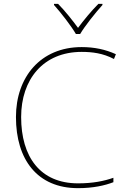

<svg xmlns="http://www.w3.org/2000/svg" viewBox="-20 -969 654 999"><path d="M375 -792H397C421 -833 476 -902 513 -943V-949H492C455 -912 414 -862 386 -824C358 -862 319 -912 282 -949H261V-943C298 -902 351 -833 375 -792ZM405 -699C460 -699 516 -692 573 -662L583 -687C528 -712 470 -724 405 -724C191 -724 63 -568 63 -360C63 -139 174 10 386 10C465 10 526 -4 570 -21V-44C522 -27 463 -15 386 -15C189 -15 90 -153 90 -360C90 -555 204 -699 405 -699Z"/></svg>

Font: Noto Sans Sinhala Thin
Style: Regular
Weight: 100
Designer: Jelle Bosma - Monotype Design Team
Foundry: Monotype Imaging Inc.
Version: Version 2.006